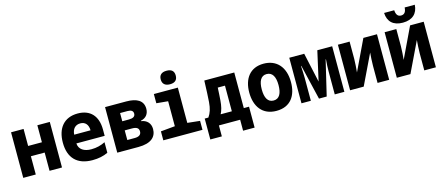

<svg xmlns="http://www.w3.org/2000/svg" viewBox="-55 -1438 5178 2235"><g transform="rotate(-15 2533.5 -320.5)"><path d="M48 0H199V-220H365V0H515V-549H365V-344H199V-549H48Z M882 10C953 10 1017 -3 1069 -29V-156C1020 -131 964 -116 901 -116C815 -116 753 -153 749 -227H1090V-303C1090 -468 1003 -560 853 -560C687 -560 599 -449 599 -276C599 -92 697 10 882 10ZM751 -332C755 -401 793 -441 853 -441C911 -441 947 -402 948 -332Z M1181 0H1436C1590 0 1655 -64 1655 -159C1655 -228 1612 -273 1543 -283V-288C1607 -301 1640 -346 1640 -407C1640 -507 1561 -549 1436 -549H1181ZM1332 -338V-437H1422C1466 -437 1489 -421 1489 -389C1489 -354 1462 -338 1413 -338ZM1332 -112V-228H1419C1473 -228 1501 -212 1501 -171C1501 -129 1470 -112 1421 -112Z M1981 -610C2043 -610 2071 -640 2071 -692C2071 -745 2042 -773 1981 -773C1922 -773 1890 -745 1890 -692C1890 -637 1924 -610 1981 -610ZM1736 0H2208V-108L2058 -124V-549H1769V-438L1908 -425V-124L1736 -108Z M2267 132H2406V0H2662V132H2801V-120H2738V-549H2377C2373 -431 2370 -356 2365 -292C2359 -216 2343 -165 2311 -120H2267ZM2498 -277C2502 -323 2504 -370 2507 -429H2594V-120H2459C2480 -158 2493 -209 2498 -277Z M3099 10C3270 10 3347 -109 3347 -271C3347 -453 3249 -560 3093 -560C2929 -560 2846 -444 2846 -278C2846 -110 2930 10 3099 10ZM3097 -115C3028 -115 2996 -175 2996 -275C2996 -372 3026 -434 3096 -434C3166 -434 3198 -374 3198 -275C3198 -175 3167 -115 3097 -115Z M3401 0H3514V-273C3514 -319 3511 -369 3508 -421H3512L3612 0H3705L3805 -421H3809C3804 -369 3802 -316 3802 -273V0H3918V-549H3739L3659 -193L3581 -549H3401Z M3987 0H4151L4326 -364C4323 -324 4318 -258 4318 -208V0H4458V-549H4294L4118 -180C4122 -222 4128 -294 4128 -341V-549H3987Z M4785 -601C4901 -601 4966 -662 4972 -767H4850C4847 -714 4827 -687 4786 -687C4747 -687 4727 -715 4724 -767H4602C4607 -661 4670 -601 4785 -601ZM4550 0H4714L4889 -364C4886 -324 4881 -258 4881 -208V0H5021V-549H4857L4681 -180C4685 -222 4691 -294 4691 -341V-549H4550Z"/></g></svg>

Font: Noto Sans Mono SemiCondensed ExtraBold
Style: Regular
Weight: 800
Width: 4
Designer: Monotype Design Team
Foundry: Monotype Imaging Inc.
Version: Version 2.014